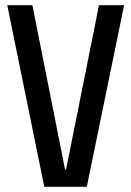

<svg xmlns="http://www.w3.org/2000/svg" viewBox="-20 -720 507 741"><path d="M8 -700H105L231 -66H235L362 -700H459L315 1H151Z"/></svg>

Font: Pathway Extreme Condensed Medium
Style: Regular
Weight: 500
Width: 3
Version: Version 1.001;gftools[0.9.26]